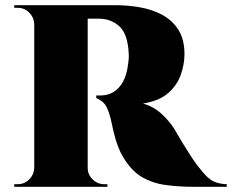

<svg xmlns="http://www.w3.org/2000/svg" viewBox="-20 -720 894 740"><path d="M305 -700H426Q471 -700 518 -692Q565 -684 604 -663.5Q643 -643 667 -606Q691 -569 691 -511Q691 -473 677 -432.5Q663 -392 628.5 -361.5Q594 -331 531 -321Q573 -309 604 -280Q635 -251 653 -221Q655 -218 663 -204Q671 -190 683.5 -169.5Q696 -149 710 -127Q724 -105 738 -86Q761 -55 778 -39Q795 -23 812.5 -17Q830 -11 854 -10V0H729Q669 0 618 -7Q567 -14 526.5 -38Q486 -62 455 -114Q444 -132 437 -150Q430 -168 425 -185Q420 -202 416.5 -217.5Q413 -233 410 -247.5Q407 -262 403 -275Q393 -311 379 -324Q365 -337 351 -342V-352Q355 -352 360 -352Q365 -352 367 -352Q395 -352 417 -365Q439 -378 454 -405Q469 -432 474 -475Q475 -483 476 -492.5Q477 -502 476 -516Q472 -590 439.5 -619Q407 -648 362 -648Q357 -648 349 -648Q341 -648 332 -648Q323 -648 315 -648Q315 -648 312.5 -661Q310 -674 307.5 -687Q305 -700 305 -700ZM318 -700V0H112V-700ZM115 -73V0H35V-10Q37 -10 42 -10Q47 -10 48 -10Q74 -10 92.5 -28.5Q111 -47 112 -73ZM115 -627H112Q111 -653 92.5 -671.5Q74 -690 48 -690Q47 -690 42 -690Q37 -690 35 -690V-700H115ZM315 -73H318Q318 -47 337 -28.5Q356 -10 382 -10Q384 -10 388.5 -10Q393 -10 394 -10V0H315Z"/></svg>

Font: Cinzel Black
Style: Regular
Weight: 900
Designer: Natanael Gama
Version: Version 2.000